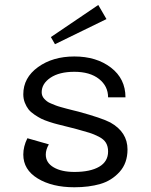

<svg xmlns="http://www.w3.org/2000/svg" viewBox="-20 -747 615 783"><path d="M414.2 -669.2 204.2 -566.7 187.5 -595.8 380.8 -726.7ZM283.3 -516.7Q373.3 -516.7 432.5 -471.3Q491.7 -425.8 491.7 -350H420.8Q420.8 -395.8 383.8 -425Q346.7 -454.2 283.3 -454.2Q221.7 -454.2 185.8 -430Q150 -405.8 150 -370.8Q150 -363.3 152.5 -356.7Q155 -350 160.4 -344.2Q165.8 -338.3 171.7 -333.8Q177.5 -329.2 187.9 -325Q198.3 -320.8 206.2 -317.5Q214.2 -314.2 227.9 -310.4Q241.7 -306.7 250.4 -304.2Q259.2 -301.7 275 -297.9Q290.8 -294.2 300 -291.7Q395 -265.8 430 -247.5Q500 -208.3 500 -137.5Q500 -81.7 467.5 -45.8Q435 -10 388.8 3.3Q342.5 16.7 283.3 16.7Q192.5 16.7 133.8 -19.2Q75 -55 75 -116.7Q75 -150 91.7 -183.3L179.2 -158.3Q166.7 -136.7 166.7 -116.7Q166.7 -83.3 198.8 -64.6Q230.8 -45.8 283.3 -45.8Q348.3 -45.8 384.6 -67.1Q420.8 -88.3 420.8 -129.2Q420.8 -150 412.1 -164.6Q403.3 -179.2 382.9 -189.6Q362.5 -200 345 -205.4Q327.5 -210.8 294.2 -220Q281.7 -223.3 275 -225Q267.5 -226.7 246.7 -232.1Q225.8 -237.5 213.8 -240.4Q201.7 -243.3 181.2 -250Q160.8 -256.7 148.3 -262.9Q135.8 -269.2 120.4 -279.6Q105 -290 96.2 -301.2Q87.5 -312.5 81.2 -328.3Q75 -344.2 75 -362.5Q75 -430 135 -473.3Q195 -516.7 283.3 -516.7Z"/></svg>

Font: BoonBaan
Style: Regular
Weight: 400
Designer: Sungsit Sawaiwan
Foundry: FontUni
Version: Version 2.0